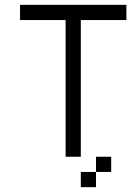

<svg xmlns="http://www.w3.org/2000/svg" viewBox="-20 -645 540 790"><path d="M437.5 62.5V0H375V62.5H312.5V125H375V62.5ZM500 -562.5V-625H62.5V-562.5H250V0H312.5V-562.5Z"/></svg>

Font: BFUnifontExMono
Style: Regular
Weight: 500
Version: Version 15.0.06